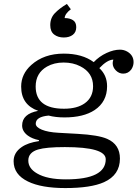

<svg xmlns="http://www.w3.org/2000/svg" viewBox="-20 -831 700 970"><path d="M317.9 -811 337.9 -784.2Q308.1 -761.7 306.6 -739.7Q332.5 -739.7 348.9 -729Q365.2 -718.3 365.2 -693.8Q365.2 -668.5 347.7 -655Q330.1 -641.6 302.2 -641.6Q272.9 -641.6 253.4 -656.7Q233.9 -671.9 233.9 -704.1Q233.9 -740.2 257.1 -764.4Q280.3 -788.6 317.9 -811ZM176.8 -118.2V-123Q142.6 -129.9 120.6 -146Q91.8 -167.5 91.8 -196.8Q91.8 -255.9 172.9 -271Q86.9 -301.3 86.9 -393.6Q86.9 -457 138.2 -502.9Q202.1 -560.1 302.2 -560.1Q395.5 -560.1 453.6 -517.1Q481.4 -546.4 518.6 -563.5Q554.7 -580.1 585.9 -580.1Q606 -580.1 623 -570.3Q654.8 -551.8 654.8 -517.1Q654.8 -497.6 643.6 -480.5Q627.9 -459 602.5 -459Q581.5 -459 565.4 -475.1Q549.3 -491.2 549.3 -511.7Q549.3 -520 552.7 -529.8Q522 -529.3 481.9 -486.8Q521 -450.7 521 -395.5Q521 -316.9 458 -274.9Q401.9 -237.8 305.7 -237.8Q260.7 -237.8 225.6 -247.1Q160.6 -241.2 160.6 -206.1Q160.6 -188.5 191.4 -175.8Q222.2 -163.1 274.9 -160.2L372.1 -154.8Q477.5 -148.9 521.5 -129.4Q585.9 -101.1 585.9 -29.8Q585.9 53.2 505.4 89.4Q439.5 119.1 309.6 119.1Q189 119.1 121.1 85.9Q48.8 50.8 48.8 -16.6Q48.8 -60.1 89.4 -87.9Q120.6 -109.9 176.8 -118.2ZM301.3 -515.1Q253.4 -515.1 217.3 -494.6Q160.2 -461.9 160.2 -394Q160.2 -281.7 303.2 -281.7Q370.1 -281.7 408.7 -309.6Q450.2 -339.4 450.2 -395.5Q450.2 -463.4 385.7 -496.1Q349.1 -515.1 301.3 -515.1ZM307.6 -87.9Q213.4 -87.9 172.4 -75.7Q123 -61 123 -20Q123 20 167.5 45.4Q218.3 75.2 313 75.2Q514.2 75.2 514.2 -26.4Q514.2 -87.9 307.6 -87.9Z"/></svg>

Font: BIZ UDPMincho
Style: Regular
Weight: 400
Designer: TypeBank Co., Ltd.
Foundry: Morisawa Inc.
Version: Version 1.06